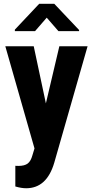

<svg xmlns="http://www.w3.org/2000/svg" viewBox="-20 -770 486 1003"><path d="M219.7 -230 290 -528.3H437.5L263.7 79.1Q224.6 213.4 116.7 213.4Q91.8 213.4 60.1 204.1V96.2L76.2 96.7Q108.4 96.7 124.8 84.2Q141.1 71.8 149.4 41L160.2 5.4L7.8 -528.3H156.2ZM393.1 -613.3V-607.4H285.2L224.1 -677.7L163.1 -607.4H57.6V-615.2L184.6 -750H263.7Z"/></svg>

Font: Roboto Condensed
Style: Bold
Weight: 700
Designer: Google
Version: Version 2.134; 2016